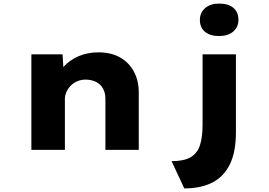

<svg xmlns="http://www.w3.org/2000/svg" viewBox="-20 -836 1502 1071"><path d="M155 0V-533H329L337 -399L292 -388Q304 -430 336.5 -465.5Q369 -501 418.5 -522.5Q468 -544 529 -544Q600 -544 650 -515.5Q700 -487 727 -436.5Q754 -386 754 -320V0H568V-284Q568 -318 554.5 -342Q541 -366 517 -378.5Q493 -391 459 -392Q431 -392 409 -382Q387 -372 372.5 -356Q358 -340 350 -321.5Q342 -303 342 -285V0H249Q206 0 182.5 0Q159 0 155 0ZM1008 215 937 63Q1004 63 1041.5 42Q1079 21 1094.5 -23.5Q1110 -68 1110 -142V-533H1296V-98Q1296 12 1262 81Q1228 150 1164 182.5Q1100 215 1008 215ZM1202 -635Q1152 -635 1123.5 -658.5Q1095 -682 1095 -725Q1095 -765 1124 -790.5Q1153 -816 1202 -816Q1253 -816 1281.5 -792.5Q1310 -769 1310 -725Q1310 -685 1281 -660Q1252 -635 1202 -635Z"/></svg>

Font: Lexend Mega ExtraBold
Style: Regular
Weight: 800
Designer: Bonnie Shaver-Troup, Thomas Jockin
Foundry: Lexend
Version: Version 1.007